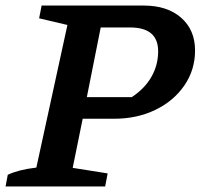

<svg xmlns="http://www.w3.org/2000/svg" viewBox="-41 -672 723 692"><path d="M-21 0 -13 -42Q6 -51 31 -57.5Q56 -64 90 -68L202 -582L100 -606L109 -652H477Q562 -652 612 -608Q662 -564 662 -490Q662 -420 623.5 -364Q585 -308 519 -276Q453 -244 370 -244H257L221 -67L347 -47L338 0ZM428 -573H322L272 -322H434Q481 -353 505 -395.5Q529 -438 529 -487Q529 -573 428 -573Z"/></svg>

Font: Piazzolla SemiBold
Style: Italic
Weight: 600
Italic angle: -11.3°
Designer: Juan Pablo del Peral
Foundry: Huerta Tipografica
Version: Version 1.330